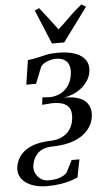

<svg xmlns="http://www.w3.org/2000/svg" viewBox="-100 -860 660 1159"><g transform="rotate(-5 229.5 -280.0)"><path d="M137 257.5Q83.5 257.5 43.5 241.2Q3.5 225 -17 196Q-37.5 167 -32.5 128.5Q-28 99.5 -13.8 74.5Q0.5 49.5 26 30.2Q51.5 11 89.5 -0.2Q127.5 -11.5 178.5 -13Q220 -13.5 250.2 -28Q280.5 -42.5 299 -68.2Q317.5 -94 322.5 -129.5Q328 -164 319.5 -188.5Q311 -213 284.8 -226Q258.5 -239 209.5 -238.5L150 -234L155.5 -278.5L199 -276Q229 -276 258.5 -288.5Q288 -301 310 -328.8Q332 -356.5 338.5 -402Q343 -432 335.8 -455Q328.5 -478 309 -490.8Q289.5 -503.5 257 -503.5Q230 -503.5 203.5 -492.8Q177 -482 165 -465.5L124.5 -363.5H65.5L88 -511Q116.5 -512.5 143 -519.2Q169.5 -526 200.2 -532.5Q231 -539 271 -539Q336 -539 378 -523Q420 -507 438.8 -478.2Q457.5 -449.5 452 -412Q448 -380.5 431.2 -355Q414.5 -329.5 390.5 -310.8Q366.5 -292 338.5 -280.8Q310.5 -269.5 283 -266Q347 -266.5 383.8 -249.8Q420.5 -233 434.2 -203.5Q448 -174 442.5 -135.5Q437 -94 408 -58.5Q379 -23 325.2 -1.2Q271.5 20.5 190 22Q156.5 22.5 133.8 32Q111 41.5 96.8 57Q82.5 72.5 75 91Q67.5 109.5 65 128Q62 152 72 173.8Q82 195.5 102.2 209.5Q122.5 223.5 148.5 223.5Q190 223.5 217.5 213.8Q245 204 260.5 188L298.5 113.5H345.5L324.5 221Q309.5 229 282.2 237.5Q255 246 218.5 251.8Q182 257.5 137 257.5ZM155.5 -804.5 182.5 -817Q206.5 -786.5 234 -751.2Q261.5 -716 288.5 -679Q325.5 -712.5 360.2 -747.2Q395 -782 438.5 -817L465.5 -801L315.5 -597.5H241.5Z"/></g></svg>

Font: Merriweather 96pt Medium
Style: Italic
Weight: 500
Italic angle: -7.8°
Version: Version 2.101